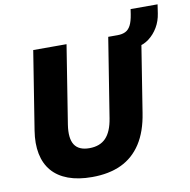

<svg xmlns="http://www.w3.org/2000/svg" viewBox="-90 -917 1003 1016"><g transform="rotate(-10 411.5 -409.0)"><path d="M324 11Q250 11 196 -9Q142 -29 109.5 -67Q77 -105 66 -160Q55 -215 66 -284L133 -705H312L245 -284Q234 -212 256.5 -177Q279 -142 336 -142Q393 -142 425 -175.5Q457 -209 468 -279L536 -705H713L645 -277Q630 -179 588.5 -115Q547 -51 481 -20Q415 11 324 11ZM678 -626 584 -690 586 -705Q611 -705 628.5 -713.5Q646 -722 657 -743Q668 -764 674 -802L678 -829H823L816 -782Q810 -741 790.5 -708Q771 -675 742 -653Q713 -631 678 -626Z"/></g></svg>

Font: Nunito Sans 10pt SemiCondensed Black
Style: Italic
Weight: 900
Width: 4
Italic angle: -9°
Designer: Vernon Adams
Foundry: Vernon Adams
Version: Version 3.101;gftools[0.9.27]